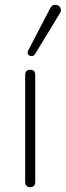

<svg xmlns="http://www.w3.org/2000/svg" viewBox="-20 -778 274 801"><path d="M106 3Q96 3 90.5 -3Q85 -9 85 -19V-465Q85 -476 90.5 -481.5Q96 -487 106 -487Q116 -487 121.5 -481.5Q127 -476 127 -465V-19Q127 -9 122 -3Q117 3 106 3ZM126 -552Q122 -546 116 -544.5Q110 -543 104 -545.5Q98 -548 96 -554Q94 -560 98 -568L189 -743Q194 -753 201.5 -756Q209 -759 216 -757.5Q223 -756 228 -751Q233 -746 234 -738.5Q235 -731 230 -723Z"/></svg>

Font: Nunito ExtraLight
Style: Regular
Weight: 200
Designer: Vernon Adams
Foundry: Vernon Adams
Version: Version 3.602;April 4, 2023;FontCreator 14.0.0.2856 64-bit